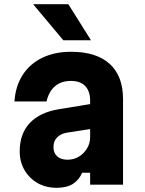

<svg xmlns="http://www.w3.org/2000/svg" viewBox="-20 -881 690 916"><path d="M420 -386V-267L299 -248Q269 -243 252 -225Q235 -207 235 -179Q235 -151 253 -135Q271 -119 302 -119Q332 -119 356 -133.5Q380 -148 395 -172.5Q410 -197 410 -226V-400Q410 -446 386.5 -470.5Q363 -495 318 -495Q287 -495 263.5 -483.5Q240 -472 224.5 -450Q209 -428 202 -397H49Q54 -471 88.5 -524Q123 -577 182 -605.5Q241 -634 319 -634Q440 -634 503.5 -576Q567 -518 567 -408V0H410V-57H372Q357 -22 327.5 -3.5Q298 15 251 15Q199 15 159.5 -7.5Q120 -30 97 -69.5Q74 -109 74 -159Q74 -243 122 -294Q170 -345 261 -360ZM414 -689H282L138 -861H306Z"/></svg>

Font: Martian Mono SemiCondensed
Style: Bold
Weight: 700
Width: 4
Designer: Roman Shamin
Foundry: Evil Martians
Version: Version 1.000